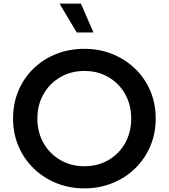

<svg xmlns="http://www.w3.org/2000/svg" viewBox="-20 -1026 930 1058"><path d="M445 12Q362 12 290.5 -17Q219 -46 165.5 -98Q112 -150 82 -220Q52 -290 52 -373Q52 -456 81.5 -526Q111 -596 164.5 -648Q218 -700 289.5 -728.5Q361 -757 445 -757Q528 -757 599.5 -728Q671 -699 724.5 -647.5Q778 -596 808 -526Q838 -456 838 -373Q838 -290 808 -220Q778 -150 724.5 -98Q671 -46 599.5 -17Q528 12 445 12ZM445 -110Q519 -110 577.5 -144Q636 -178 669.5 -237.5Q703 -297 703 -373Q703 -448 669.5 -507.5Q636 -567 577.5 -601Q519 -635 445 -635Q371 -635 312.5 -601Q254 -567 220 -507.5Q186 -448 186 -373Q186 -297 220 -237.5Q254 -178 312.5 -144Q371 -110 445 -110ZM495 -847H403L308 -1006H426Z"/></svg>

Font: Plus Jakarta Text
Style: Bold
Weight: 700
Designer: Gumpita Rahayu
Foundry: Tokotype Studio
Version: Version 1.000